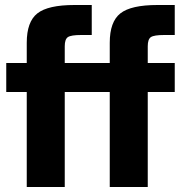

<svg xmlns="http://www.w3.org/2000/svg" viewBox="-20 -748 739 768"><path d="M637 -608Q596 -608 583.5 -599.5Q571 -591 571 -563V-496H679V-380H571V0H419V-380H239V0H87V-380H5V-496H87V-577Q87 -661 129.5 -694.5Q172 -728 278 -728H347V-608H305Q264 -608 251.5 -599.5Q239 -591 239 -563V-496H419V-577Q419 -661 461.5 -694.5Q504 -728 610 -728H679V-608Z"/></svg>

Font: Atkinson Hyperlegible Pro
Style: Bold
Weight: 700
Designer: Elliott Scott, Megan Eiswerth, Linus Boman, Theodore Petrosky, Jacob Perez
Foundry: Braille Institute
Version: Version 1.5.1